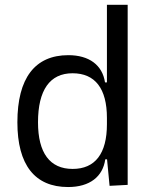

<svg xmlns="http://www.w3.org/2000/svg" viewBox="-20 -752 626 782"><path d="M257.3 9.8C345.7 9.8 398.9 -32.7 408.7 -103H416L426.3 4.9L500 1V-732.4H415.5V-416.5H407.7C397 -487.3 342.8 -527.3 258.3 -527.3C122.1 -527.3 50.8 -433.6 50.8 -253.9C50.8 -80.6 121.6 9.8 257.3 9.8ZM415.5 -246.1C415.5 -126.5 367.7 -64 275.9 -64C183.1 -64 134.8 -128.9 134.8 -253.9C134.8 -385.3 183.1 -453.6 275.4 -453.6C367.7 -453.6 415.5 -391.1 415.5 -271.5Z"/></svg>

Font: Cascadia Code SemiLight
Style: Regular
Weight: 350
Monospace: yes
Designer: Aaron Bell
Foundry: Saja Typeworks
Version: Version 2404.023